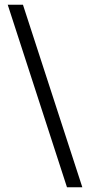

<svg xmlns="http://www.w3.org/2000/svg" viewBox="-20 -743 382 807"><path d="M261.5 44 12.5 -723H76.5L326 44Z"/></svg>

Font: Public Sans Light
Style: Regular
Weight: 300
Designer: The Public Sans Project Authors: Dan O. Williams and USWDS (Libre Franklin designed by Pablo Impallari and Rodrigo Fuenz
Version: Version 1.007